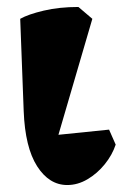

<svg xmlns="http://www.w3.org/2000/svg" viewBox="-20 -517 352 551"><path d="M173 14Q121 14 86.5 -40Q52 -94 48 -198L38 -463Q61 -476 105.5 -486.5Q150 -497 205 -497L245 -463L138 -97L97 -125L293 -145L312 -102Q302 -72 280.5 -45.5Q259 -19 231 -2.5Q203 14 173 14Z"/></svg>

Font: Eczar
Style: Bold
Weight: 700
Designer: Vaibhav Singh
Foundry: Rosetta Type Foundry
Version: Version 2.000